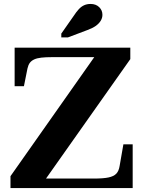

<svg xmlns="http://www.w3.org/2000/svg" viewBox="-20 -951 728 971"><path d="M243 -662Q211 -662 189 -659.5Q167 -657 153 -650.5Q139 -644 131 -633.5Q123 -623 119 -605L101 -515H54V-710H639V-652L188 -13L150 -48H456Q502 -48 528.5 -53.5Q555 -59 568 -72.5Q581 -86 585 -112L604 -221H651V0H33V-60L475 -688L511 -662ZM353 -871 290 -781V-762H324L422 -799Q447 -808 463.5 -819.5Q480 -831 489 -845.5Q498 -860 498 -876Q498 -899 481.5 -915Q465 -931 438 -931Q420 -931 405.5 -924.5Q391 -918 378.5 -904.5Q366 -891 353 -871Z"/></svg>

Font: Roboto Serif 120pt Expanded SemiBold
Style: Regular
Weight: 600
Width: 7
Designer: Greg Gazdowicz
Foundry: Commercial Type
Version: Version 1.008